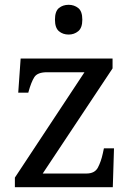

<svg xmlns="http://www.w3.org/2000/svg" viewBox="-20 -780 551 800"><path d="M42 0V-40L332 -479H176Q136 -479 123 -458.5Q110 -438 99 -398L98 -394H56L66 -536H449V-495L158 -57H340Q375 -57 388 -82Q401 -107 408 -139L413 -162H455L450 0ZM266 -636Q242 -636 225.5 -650Q209 -664 209 -698Q209 -733 225.5 -746.5Q242 -760 266 -760Q289 -760 306 -746.5Q323 -733 323 -698Q323 -664 306 -650Q289 -636 266 -636Z"/></svg>

Font: Noto Serif Khmer
Style: Regular
Weight: 400
Designer: Danh Hong and the Monotype Design Team
Foundry: Monotype Imaging Inc.
Version: Version 2.003